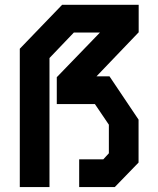

<svg xmlns="http://www.w3.org/2000/svg" viewBox="-20 -756 640 776"><path d="M231 -736.5 60 -559V0H180V-521.5L278.5 -624.5H384L209.5 -444V-335.5H363.5L420 -252V-136.5L397.5 -112H300V0H444L540 -99V-272.5L422.5 -447.5H370L540.5 -625.5V-736.5Z"/></svg>

Font: Kode Mono
Style: Regular
Weight: 400
Monospace: yes
Designer: Isa Ozler
Foundry: Kadena LLC
Version: Version 1.000;gftools[0.9.28]